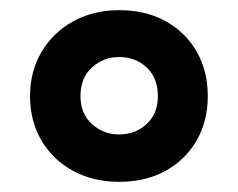

<svg xmlns="http://www.w3.org/2000/svg" viewBox="-20 -744 468 377"><path d="M214 -387Q163 -387 123.5 -408.5Q84 -430 61.5 -468Q39 -506 39 -555Q39 -604 61.5 -642Q84 -680 123.5 -702Q163 -724 214 -724Q266 -724 305 -702.5Q344 -681 366 -643Q388 -605 388 -555Q388 -506 366 -468Q344 -430 305 -408.5Q266 -387 214 -387ZM214 -480Q246 -480 268 -500.5Q290 -521 290 -555Q290 -591 268 -611.5Q246 -632 214 -632Q183 -632 160.5 -611.5Q138 -591 138 -555Q138 -521 160.5 -500.5Q183 -480 214 -480Z"/></svg>

Font: Noto Sans Tangsa
Style: Regular
Weight: 400
Designer: David Williams
Foundry: Google LLC
Version: Version 1.504